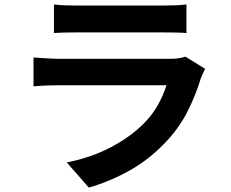

<svg xmlns="http://www.w3.org/2000/svg" viewBox="-20 -787 1040 865"><path d="M223 -767Q244 -764 273 -763Q302 -762 327 -762H712Q735 -762 767 -763Q799 -764 820 -767V-638Q800 -640 768.5 -640.5Q737 -641 710 -641H327Q303 -641 274 -640.5Q245 -640 223 -638ZM904 -477Q899 -467 893.5 -455Q888 -443 885 -435Q863 -362 828 -291Q793 -220 737 -158Q661 -74 568.5 -21.5Q476 31 380 58L281 -55Q394 -78 482 -125Q570 -172 627 -230Q668 -271 692.5 -316Q717 -361 730 -403H247Q229 -403 196 -402Q163 -401 131 -398V-528Q163 -526 193.5 -524Q224 -522 247 -522H742Q792 -522 815 -532Z"/></svg>

Font: Chiron Sans HK TT
Style: Bold
Weight: 700
Designer: Ryoko NISHIZUKA 西塚涼子 (kana, bopomofo & ideographs); Paul D. Hunt (Latin, Greek & Cyrillic); Sandoll Communications 산돌커뮤니
Foundry: Adobe
Version: Version 2.022;hotconv 1.0.109;makeotfexe 2.5.65596